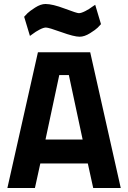

<svg xmlns="http://www.w3.org/2000/svg" viewBox="-20 -942 642 962"><path d="M17 0 170 -680H432L585 0H447L420 -123H182L155 0ZM277 -566 208 -243H394L325 -566ZM457 -918 486 -821Q480 -814 469.5 -803.5Q459 -793 431 -775.5Q403 -758 379 -758Q351 -758 287.5 -781Q224 -804 210 -804Q198 -804 178 -793.5Q158 -783 144 -772L130 -762L101 -858Q107 -865 117.5 -875.5Q128 -886 156 -904Q184 -922 208 -922Q243 -922 304 -899Q365 -876 375 -876Q387 -876 407.5 -886.5Q428 -897 442 -908Z"/></svg>

Font: TitilliumText
Style: ExtraBold
Weight: 800
Designer: Accademia di Belle Arti di Urbino and others
Foundry: Accademia di Belle Arti di Urbino and others.
Version: Version 60.001